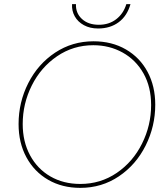

<svg xmlns="http://www.w3.org/2000/svg" viewBox="-20 -905 810 930"><path d="M70 -304Q70 -410 117 -502.5Q164 -595 247 -650Q330 -705 433 -705Q522 -705 590 -665.5Q658 -626 695 -556.5Q732 -487 732 -398Q732 -293 685.5 -200Q639 -107 556 -51Q473 5 369 5Q281 5 213.5 -34Q146 -73 108 -143Q70 -213 70 -304ZM712 -396Q712 -484 675 -549.5Q638 -615 574 -650.5Q510 -686 432 -686Q335 -686 256.5 -632.5Q178 -579 134 -491Q90 -403 90 -304Q90 -219 125.5 -153Q161 -87 224 -50.5Q287 -14 369 -14Q467 -14 545.5 -67.5Q624 -121 668 -209.5Q712 -298 712 -396ZM329 -885H348Q346 -842 376.5 -813.5Q407 -785 459 -785Q508 -785 543 -812Q578 -839 592 -885H612Q596 -828 555 -797.5Q514 -767 455 -767Q416 -767 386.5 -783Q357 -799 342 -826Q327 -853 329 -885Z"/></svg>

Font: Fixel Italic Variable Display Thin
Style: Italic
Weight: 100
Italic angle: -10°
Designer: AlfaBravo + MacPaw
Foundry: Kyrylo Tkachov, Marchela Mozhyna, Serhii Makarenko, Maria Weinstein, Zakhar Kryvoshyya
Version: Version 1.210;Glyphs 3.2 (3217)